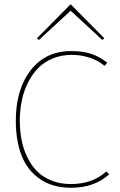

<svg xmlns="http://www.w3.org/2000/svg" viewBox="-20 -883 569 913"><path d="M485.8 -67.9 499 -54.2Q429.2 9.8 317.9 9.8Q231 9.8 171.1 -30.8Q111.3 -71.3 83.3 -141.8Q55.2 -212.4 55.2 -309.1Q55.2 -457.5 125.7 -548.8Q196.3 -640.1 318.8 -640.1Q374.5 -640.1 413.6 -627Q452.6 -613.8 490.2 -585L477.1 -569.8Q448.2 -594.7 406.2 -608.6Q364.3 -622.6 318.8 -622.1Q269.5 -621.6 228.8 -604.2Q188 -586.9 159.7 -557.4Q131.3 -527.8 111.8 -487.8Q92.3 -447.8 83.3 -402.8Q74.2 -357.9 74.2 -309.1Q74.2 -261.7 82.3 -219Q90.3 -176.3 108.9 -137.2Q127.4 -98.1 155 -69.8Q182.6 -41.5 224.1 -24.7Q265.6 -7.8 316.9 -7.8Q420.4 -7.8 485.8 -67.9ZM315.9 -862.8 476.1 -701.2 466.8 -692.9 315.9 -832 165 -692.9 155.8 -701.2Z"/></svg>

Font: Sinkin Sans 100 Thin
Style: Regular
Weight: 100
Designer: Keith Bates
Foundry: K-Type
Version: Sinkin Sans (version 1.0)  by Keith Bates   •   © 2014   www